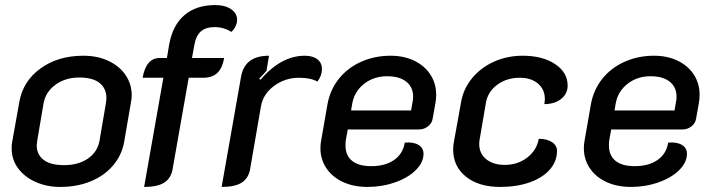

<svg xmlns="http://www.w3.org/2000/svg" viewBox="-20 -729 2810 758"><path d="M26 -143Q26 -159 28 -168L56 -325Q70 -408 139.5 -458.5Q209 -509 309 -509Q366 -509 409.5 -488Q453 -467 476.5 -431.5Q500 -396 500 -353Q500 -339 497 -325L470 -168Q461 -117 427 -76.5Q393 -36 339 -13.5Q285 9 217 9Q165 9 121 -10.5Q77 -30 51.5 -64.5Q26 -99 26 -143ZM373 -174 398 -321Q400 -335 400 -342Q400 -380 373 -401.5Q346 -423 293 -423Q238 -423 199 -394.5Q160 -366 152 -321L127 -174Q125 -160 125 -155Q125 -119 152 -98Q179 -77 233 -77Q289 -77 327 -103Q365 -129 373 -174Z M625 -422H543Q557 -500 610 -500H639L648 -554Q662 -630 708.5 -669.5Q755 -709 830 -709Q868 -709 892 -693Q916 -677 916 -651Q916 -638 909.5 -624.5Q903 -611 893 -603Q864 -622 827 -622Q792 -622 772.5 -604.5Q753 -587 747 -550L738 -500H865Q858 -460 838 -441Q818 -422 782 -422H725L661 -59Q654 -24 627.5 -7.5Q601 9 549 9Z M1010 -308 967 -59Q960 -24 933.5 -7.5Q907 9 855 9L932 -428Q947 -509 1042 -509L1032 -449Q1021 -438 1003 -418L1008 -414Q1090 -509 1183 -509Q1215 -509 1233 -495Q1251 -481 1251 -456Q1251 -430 1233 -407Q1206 -422 1161 -422Q1105 -422 1061.5 -389.5Q1018 -357 1010 -308Z M1245 -144Q1245 -160 1248 -175L1273 -318Q1283 -374 1317.5 -417.5Q1352 -461 1405.5 -485Q1459 -509 1522 -509Q1575 -509 1616 -489Q1657 -469 1679.5 -434Q1702 -399 1702 -354Q1702 -339 1699 -322L1688 -260Q1685 -242 1669.5 -230Q1654 -218 1635 -218H1353L1346 -180Q1344 -171 1344 -155Q1344 -115 1370 -94Q1396 -73 1446 -73Q1501 -73 1536 -97.5Q1571 -122 1578 -166Q1612 -169 1632 -157Q1652 -145 1652 -122Q1652 -88 1621.5 -57.5Q1591 -27 1539.5 -9Q1488 9 1431 9Q1376 9 1334 -10.5Q1292 -30 1268.5 -65Q1245 -100 1245 -144ZM1603 -293 1608 -322Q1611 -336 1611 -347Q1611 -385 1584 -406.5Q1557 -428 1508 -428Q1456 -428 1418 -398.5Q1380 -369 1371 -322L1366 -293Z M1769 -139Q1769 -154 1772 -169L1800 -324Q1809 -378 1843.5 -420Q1878 -462 1930 -485.5Q1982 -509 2044 -509Q2122 -509 2171.5 -476Q2221 -443 2221 -391Q2221 -359 2195.5 -338.5Q2170 -318 2129 -318Q2131 -332 2131 -338Q2131 -376 2104 -399Q2077 -422 2032 -422Q1980 -422 1942.5 -394Q1905 -366 1898 -321L1873 -175Q1872 -170 1872 -160Q1872 -123 1899.5 -100.5Q1927 -78 1973 -78Q2024 -78 2061.5 -107Q2099 -136 2107 -181Q2139 -181 2159 -168Q2179 -155 2179 -133Q2179 -92 2150.5 -59.5Q2122 -27 2071 -9Q2020 9 1955 9Q1870 9 1819.5 -31.5Q1769 -72 1769 -139Z M2285 -144Q2285 -160 2288 -175L2313 -318Q2323 -374 2357.5 -417.5Q2392 -461 2445.5 -485Q2499 -509 2562 -509Q2615 -509 2656 -489Q2697 -469 2719.5 -434Q2742 -399 2742 -354Q2742 -339 2739 -322L2728 -260Q2725 -242 2709.5 -230Q2694 -218 2675 -218H2393L2386 -180Q2384 -171 2384 -155Q2384 -115 2410 -94Q2436 -73 2486 -73Q2541 -73 2576 -97.5Q2611 -122 2618 -166Q2652 -169 2672 -157Q2692 -145 2692 -122Q2692 -88 2661.5 -57.5Q2631 -27 2579.5 -9Q2528 9 2471 9Q2416 9 2374 -10.5Q2332 -30 2308.5 -65Q2285 -100 2285 -144ZM2643 -293 2648 -322Q2651 -336 2651 -347Q2651 -385 2624 -406.5Q2597 -428 2548 -428Q2496 -428 2458 -398.5Q2420 -369 2411 -322L2406 -293Z"/></svg>

Font: K2D Medium
Style: Italic
Weight: 500
Italic angle: -10°
Designer: Katatrad Aksorn Co.,Ltd.
Foundry: Cadson Demak Co.,Ltd.
Version: Version 1.000; ttfautohint (v1.6)